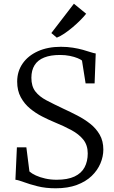

<svg xmlns="http://www.w3.org/2000/svg" viewBox="-20 -1003 616 1034"><path d="M280 11Q225 11 181.8 0Q138.5 -11 108.5 -22.2Q78.5 -33.5 63 -35L71 -209.5H122L138.5 -79.5Q151.5 -68 173.2 -58Q195 -48 223.8 -41.5Q252.5 -35 285 -35Q344.5 -35 381.5 -52.5Q418.5 -70 435.5 -102Q452.5 -134 452.5 -176.5Q452.5 -221 428.8 -250.8Q405 -280.5 364.2 -302.5Q323.5 -324.5 273 -345Q241.5 -358 206.8 -375.8Q172 -393.5 141.5 -418.8Q111 -444 91.8 -479.5Q72.5 -515 72.5 -563.5Q72.5 -618.5 101.8 -660.8Q131 -703 184 -727Q237 -751 308 -751Q342.5 -751 372.2 -746.2Q402 -741.5 426 -734.8Q450 -728 467.5 -722.2Q485 -716.5 495.5 -715L489.5 -554H441L421.5 -677Q414.5 -683 397.5 -690Q380.5 -697 356.2 -702Q332 -707 303 -707Q252 -707 217.8 -693.2Q183.5 -679.5 166.2 -652Q149 -624.5 149 -584Q149 -538.5 170.2 -510.8Q191.5 -483 230.5 -462.5Q269.5 -442 321.5 -417.5Q358.5 -400.5 396.2 -381Q434 -361.5 465.8 -336.5Q497.5 -311.5 517 -277.5Q536.5 -243.5 536.5 -197.5Q536.5 -160 520.8 -122.8Q505 -85.5 473.5 -55.2Q442 -25 393.8 -7Q345.5 11 280 11ZM285.5 -800.5 256.5 -825 378 -983 444 -929Q431.5 -913 412.2 -893.8Q393 -874.5 370.8 -855.8Q348.5 -837 326.5 -822.2Q304.5 -807.5 286.5 -800.5Z"/></svg>

Font: Merriweather 36pt Light
Style: Regular
Weight: 300
Designer: Eben Sorkin
Foundry: Eben Sorkin
Version: Version 2.100